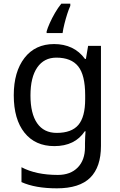

<svg xmlns="http://www.w3.org/2000/svg" viewBox="-20 -786 655 1046"><path d="M275 -546Q328 -546 370.5 -526Q413 -506 443 -465H448L460 -536H530V9Q530 124 471.5 182Q413 240 290 240Q172 240 97 206V125Q176 167 295 167Q364 167 403.5 126.5Q443 86 443 16V-5Q443 -17 444 -39.5Q445 -62 446 -71H442Q388 10 276 10Q172 10 113.5 -63Q55 -136 55 -267Q55 -395 113.5 -470.5Q172 -546 275 -546ZM287 -472Q220 -472 183 -418.5Q146 -365 146 -266Q146 -167 182.5 -114.5Q219 -62 289 -62Q370 -62 407 -105.5Q444 -149 444 -246V-267Q444 -377 406 -424.5Q368 -472 287 -472ZM363 -754Q355 -737 346.5 -710.5Q338 -684 331 -656Q324 -628 321 -606H234V-615Q239 -633 251 -660Q263 -687 279.5 -715.5Q296 -744 314 -766H363Z"/></svg>

Font: Noto Sans Tifinagh Adrar
Style: Regular
Weight: 400
Designer: JamraPatel
Foundry: JamraPatel LLC
Version: Version 2.006; ttfautohint (v1.8.4.7-5d5b)